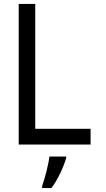

<svg xmlns="http://www.w3.org/2000/svg" viewBox="-20 -734 540 975"><path d="M75 0H440V-80H159V-714H75ZM194 210V221H241C273 180 304 111 316 69V61H231C226 103 207 175 194 210Z"/></svg>

Font: Noto Sans Mono ExtraCondensed
Style: Regular
Weight: 400
Width: 2
Designer: Monotype Design Team
Foundry: Monotype Imaging Inc.
Version: Version 2.014